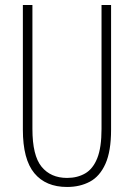

<svg xmlns="http://www.w3.org/2000/svg" viewBox="-20 -734 533 764"><path d="M422 -218Q422 -132 399.5 -82Q377 -32 337.5 -11Q298 10 247 10Q162 10 116.5 -45Q71 -100 71 -218V-714H109V-221Q109 -115 145.5 -70.5Q182 -26 247 -26Q288 -26 319 -44Q350 -62 367 -104.5Q384 -147 384 -221V-714H422Z"/></svg>

Font: Noto Sans Lao ExtraCondensed ExtraLight
Style: Regular
Weight: 200
Width: 2
Designer: Monotype Design Team
Foundry: Monotype Imaging Inc.
Version: Version 2.003; ttfautohint (v1.8.4.7-5d5b)